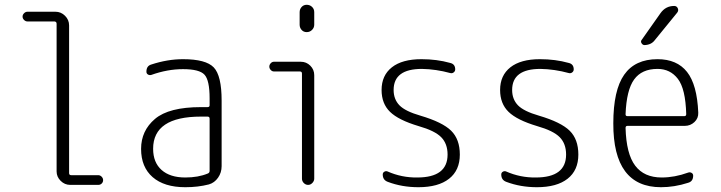

<svg xmlns="http://www.w3.org/2000/svg" viewBox="-20 -780 3040 810"><path d="M95.7 -689.5Q87.9 -689.5 81.5 -695.8Q75.2 -702.1 75.2 -710Q75.2 -717.8 81.5 -724.1Q87.9 -730.5 95.7 -730.5H213.9Q237.3 -730.5 254.4 -713.4Q271.5 -696.3 271.5 -672.9V-49.8Q271.5 -41 280.3 -41H394.5Q402.3 -41 408.7 -34.7Q415 -28.3 415 -20Q415 -11.7 409.2 -5.9Q403.3 0 394.5 0H276.4Q252.9 0 235.8 -17.1Q218.8 -34.2 218.8 -56.6V-679.7Q218.8 -688.5 210 -689.5Z M828.1 -288.1Q626 -288.1 626 -152.3Q626 -94.7 661.6 -63Q697.3 -31.2 761.7 -31.2Q816.4 -31.2 856.4 -47.9Q864.3 -50.8 864.3 -59.6V-279.3Q864.3 -288.1 855.5 -288.1ZM761.7 9.8Q672.9 9.8 624 -32.7Q575.2 -75.2 575.2 -151.9Q575.2 -228.5 633.8 -278.3Q692.4 -328.1 828.1 -328.1H855.5Q864.3 -328.1 864.3 -335.9V-365.2Q864.3 -441.4 842.8 -464.8Q821.3 -488.3 752 -488.3Q686.5 -488.3 618.2 -463.9Q610.4 -461.9 604 -465.8Q597.7 -469.7 597.7 -477.5Q597.7 -502 618.2 -507.8Q686.5 -530.3 752 -530.3Q848.6 -530.3 881.8 -495.6Q915 -460.9 915 -355.5V-79.1Q915 -51.8 899.9 -30.3Q884.8 -8.8 861.3 -2Q815.4 9.8 761.7 9.8Z M1135.7 -478.5Q1127.9 -478.5 1122.1 -484.9Q1116.2 -491.2 1116.2 -499Q1116.2 -506.8 1122.1 -513.2Q1127.9 -519.5 1135.7 -519.5H1249Q1272.5 -519.5 1289.1 -502.9Q1305.7 -486.3 1305.7 -462.9V-26.4Q1305.7 -16.6 1297.9 -8.3Q1290 0 1279.8 0Q1269.5 0 1261.7 -7.8Q1253.9 -15.6 1253.9 -26.4V-469.7Q1253.9 -478.5 1245.1 -478.5ZM1244.1 -728.5Q1244.1 -741.2 1252.4 -750.5Q1260.7 -759.8 1273.9 -759.8Q1287.1 -759.8 1296.4 -751Q1305.7 -742.2 1305.7 -728.5V-675.8Q1305.7 -663.1 1296.4 -653.8Q1287.1 -644.5 1273.9 -644.5Q1260.7 -644.5 1252.4 -653.8Q1244.1 -663.1 1244.1 -675.8Z M1746.1 -248Q1661.1 -273.4 1625.5 -308.1Q1589.8 -342.8 1589.8 -400.4Q1589.8 -461.9 1633.3 -496.1Q1676.8 -530.3 1757.8 -530.3Q1823.2 -530.3 1878.9 -514.6Q1900.4 -509.8 1900.4 -487.3Q1900.4 -479.5 1894 -474.6Q1887.7 -469.7 1879.9 -471.7Q1819.3 -488.3 1759.8 -489.3Q1640.6 -489.3 1640.6 -400.4Q1640.6 -361.3 1665 -335.9Q1689.5 -310.5 1753.9 -292Q1846.7 -264.6 1883.3 -228.5Q1919.9 -192.4 1919.9 -127.9Q1919.9 -61.5 1874.5 -25.9Q1829.1 9.8 1745.1 9.8Q1675.8 9.8 1616.2 -12.7Q1594.7 -20.5 1594.7 -43.9Q1594.7 -51.8 1601.6 -55.7Q1608.4 -59.6 1615.2 -56.6Q1674.8 -30.3 1740.2 -31.2Q1868.2 -31.2 1868.2 -127.9Q1868.2 -173.8 1841.3 -201.2Q1814.5 -228.5 1746.1 -248Z M2246.1 -248Q2161.1 -273.4 2125.5 -308.1Q2089.8 -342.8 2089.8 -400.4Q2089.8 -461.9 2133.3 -496.1Q2176.8 -530.3 2257.8 -530.3Q2323.2 -530.3 2378.9 -514.6Q2400.4 -509.8 2400.4 -487.3Q2400.4 -479.5 2394 -474.6Q2387.7 -469.7 2379.9 -471.7Q2319.3 -488.3 2259.8 -489.3Q2140.6 -489.3 2140.6 -400.4Q2140.6 -361.3 2165 -335.9Q2189.5 -310.5 2253.9 -292Q2346.7 -264.6 2383.3 -228.5Q2419.9 -192.4 2419.9 -127.9Q2419.9 -61.5 2374.5 -25.9Q2329.1 9.8 2245.1 9.8Q2175.8 9.8 2116.2 -12.7Q2094.7 -20.5 2094.7 -43.9Q2094.7 -51.8 2101.6 -55.7Q2108.4 -59.6 2115.2 -56.6Q2174.8 -30.3 2240.2 -31.2Q2368.2 -31.2 2368.2 -127.9Q2368.2 -173.8 2341.3 -201.2Q2314.5 -228.5 2246.1 -248Z M2753.9 -489.3Q2687.5 -489.3 2655.3 -444.8Q2623 -400.4 2619.1 -297.9Q2619.1 -290 2627 -290H2867.2Q2875 -290 2875 -298.8Q2872.1 -405.3 2839.8 -447.3Q2807.6 -489.3 2753.9 -489.3ZM2768.6 9.8Q2566.4 9.8 2567.4 -259.8Q2567.4 -399.4 2613.3 -464.8Q2659.2 -530.3 2753.9 -530.3Q2835.9 -530.3 2878.4 -476.6Q2920.9 -422.9 2925.8 -304.7Q2926.8 -281.2 2909.7 -265.1Q2892.6 -249 2869.1 -249H2627Q2619.1 -249 2619.1 -240.2Q2622.1 -130.9 2659.7 -81.1Q2697.3 -31.2 2771.5 -31.2Q2826.2 -31.2 2882.8 -51.8Q2890.6 -54.7 2897.5 -50.8Q2904.3 -46.9 2904.3 -39.1Q2904.3 -14.6 2882.8 -8.8Q2825.2 9.8 2768.6 9.8ZM2766.6 -724.6Q2788.1 -754.9 2824.2 -754.9Q2835 -754.9 2839.4 -745.1Q2843.8 -735.4 2836.9 -726.6L2742.2 -610.4Q2727.5 -590.8 2699.2 -589.8Q2691.4 -589.8 2686.5 -597.7Q2681.6 -605.5 2687.5 -612.3Z"/></svg>

Font: Rounded-X Mgen+ 1mn light
Style: Regular
Weight: 200
Designer: [Source Han Sans]
Ryoko NISHIZUKA  (kana & ideographs); Paul D. Hunt (Latin, Greek & Cyrillic); Wenlong ZHANG  (bopomofo
Version: Version 1.059.20150602